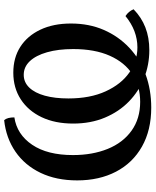

<svg xmlns="http://www.w3.org/2000/svg" viewBox="66 -788 731 902"><g transform="rotate(-90 431.0 -336.5)"><path d="M377 9Q271 9 194 -34.5Q117 -78 76 -156.5Q35 -235 35 -339Q35 -437 70.5 -511Q106 -585 170 -629Q234 -673 318 -682Q325 -674 328 -662Q331 -650 331 -634Q251 -622 202.5 -550.5Q154 -479 154 -359Q154 -267 183 -195.5Q212 -124 268.5 -83.5Q325 -43 404 -43Q477 -43 533 -79Q589 -115 620.5 -185.5Q652 -256 652 -358Q652 -428 637 -480.5Q622 -533 595 -561.5Q568 -590 531 -590Q496 -590 471 -564Q446 -538 433 -491Q420 -444 420 -380Q420 -278 453.5 -205Q487 -132 541.5 -94Q596 -56 660 -56Q699 -56 736 -70Q773 -84 807 -112Q818 -105 826 -95.5Q834 -86 839 -74Q801 -37 753.5 -18.5Q706 0 647 0Q578 0 516 -24.5Q454 -49 406 -95.5Q358 -142 330 -208.5Q302 -275 302 -358Q302 -443 332 -506Q362 -569 416 -604Q470 -639 541 -639Q611 -639 662.5 -606Q714 -573 743 -512Q772 -451 772 -368Q772 -283 742 -214Q712 -145 658.5 -94.5Q605 -44 533 -17.5Q461 9 377 9Z"/></g></svg>

Font: Vollkorn Medium
Style: Regular
Weight: 500
Designer: Friedrich Althausen
Foundry: Friedrich Althausen
Version: Version 5.000